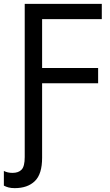

<svg xmlns="http://www.w3.org/2000/svg" viewBox="-31 -734 570 994"><path d="M34 161Q65 161 81 144Q97 127 97 79V-714H496V-635H187V-382H477V-303H187V83Q187 167 149.5 203.5Q112 240 45 240Q27 240 13.5 236.5Q0 233 -11 227V151Q8 161 34 161Z"/></svg>

Font: BC Sans
Style: Regular
Weight: 400
Designer: Monotype Design Team
Province of B.C.
Foundry: Monotype Imaging Inc.
Version: Version 2.000;GOOG;noto-source:20170915:90ef993387c0